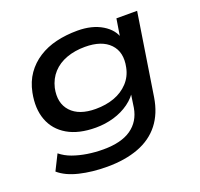

<svg xmlns="http://www.w3.org/2000/svg" viewBox="-121 -635 999 959"><g transform="rotate(-20 378.5 -156.0)"><path d="M292 189Q213 189 146 173Q79 157 40 123L81 41Q108 63 143 75.5Q178 88 219 94.5Q260 101 304 101Q399 101 452 64Q505 27 517 -42L530 -130H541Q521 -94 484.5 -67.5Q448 -41 402 -27.5Q356 -14 306 -14Q215 -14 156 -48.5Q97 -83 74 -144.5Q51 -206 67 -287Q78 -342 106 -382Q134 -422 176 -449Q218 -476 270.5 -488.5Q323 -501 383 -501Q461 -501 514 -469Q567 -437 580 -386H571L588 -492H698L630 -57Q617 25 574 80Q531 135 459.5 162Q388 189 292 189ZM337 -102Q392 -102 436 -118Q480 -134 510.5 -166.5Q541 -199 550 -245Q566 -322 523 -367Q480 -412 391 -412Q337 -412 293 -396Q249 -380 220 -348.5Q191 -317 180 -271Q164 -194 206.5 -148Q249 -102 337 -102Z"/></g></svg>

Font: Nunito Sans 10pt Expanded SemiBold
Style: Italic
Weight: 600
Width: 7
Italic angle: -9°
Designer: Vernon Adams
Foundry: Vernon Adams
Version: Version 3.101;gftools[0.9.27]